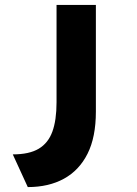

<svg xmlns="http://www.w3.org/2000/svg" viewBox="-20 -551 559 781"><path d="M93 210 32 77Q99 77 137.5 54Q176 31 193 -15.5Q210 -62 210 -135V-531H370V-97Q370 7 336 74.5Q302 142 240 176Q178 210 93 210Z"/></svg>

Font: Lexend Peta
Style: Bold
Weight: 700
Designer: Bonnie Shaver-Troup, Thomas Jockin
Foundry: Lexend
Version: Version 1.007